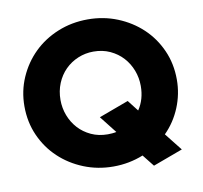

<svg xmlns="http://www.w3.org/2000/svg" viewBox="-82 -799 979 928"><g transform="rotate(-10 407.0 -335.0)"><path d="M781 -350Q781 -279 754 -213.5Q727 -148 678 -99Q695 -77 712 -56Q729 -35 746 -13Q709 1 673 14Q637 27 600 41Q589 27 577 12Q565 -3 554 -17Q519 -3 482.5 4Q446 11 407 11Q330 11 262 -16.5Q194 -44 143 -92Q92 -140 62.5 -206Q33 -272 33 -350Q33 -425 62 -491Q91 -557 141 -606Q191 -655 259.5 -683Q328 -711 407 -711Q484 -711 552 -683.5Q620 -656 671 -608Q722 -560 751.5 -494Q781 -428 781 -350ZM529 -289 571 -235Q604 -284 604 -350Q604 -390 590 -426.5Q576 -463 550.5 -491Q525 -519 488.5 -536Q452 -553 407 -553Q367 -553 331 -538Q295 -523 268 -496Q241 -469 225.5 -431.5Q210 -394 210 -350Q210 -310 224 -273.5Q238 -237 263.5 -209Q289 -181 325.5 -164Q362 -147 407 -147Q416 -147 428 -148Q440 -149 449 -151L383 -235Q420 -249 456 -262Q492 -275 529 -289Z"/></g></svg>

Font: Rosa Sans Black
Style: Regular
Weight: 900
Designer: Pentagram / MCKL
Foundry: Pentagram / MCKL
Version: Version 1.005;September 16, 2019;FontCreator 11.5.0.2425 64-